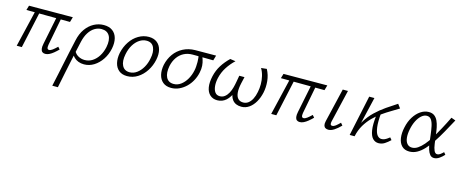

<svg xmlns="http://www.w3.org/2000/svg" viewBox="-41 -1009 4525 1886"><g transform="rotate(15 2221.5 -66.5)"><path d="M357 5Q339 5 327.5 -4Q316 -13 312.5 -33Q309 -53 316 -87L381 -408H427L366 -90Q364 -78 364 -67Q364 -56 368.5 -49Q373 -42 384 -42Q399 -42 418.5 -56.5Q438 -71 464 -96L484 -73Q461 -50 439.5 -32.5Q418 -15 397.5 -5Q377 5 357 5ZM67 0 164 -408H208L119 0ZM512 -361 68 -364 82 -411 527 -413Z M506 289Q520 226 532.5 166.5Q545 107 557.5 47.5Q570 -12 583 -73Q596 -134 611 -200Q626 -270 660.5 -318.5Q695 -367 742.5 -392.5Q790 -418 843 -418Q897 -418 931.5 -392.5Q966 -367 978 -321Q990 -275 978 -215Q965 -152 931.5 -102Q898 -52 851.5 -23Q805 6 751 6Q720 6 694 -4Q668 -14 649.5 -32Q631 -50 621 -73L638 -99Q654 -68 683.5 -52.5Q713 -37 746 -37Q790 -37 825.5 -60Q861 -83 886 -123Q911 -163 922 -215Q937 -290 912.5 -332Q888 -374 831 -374Q794 -374 761 -354Q728 -334 703.5 -295.5Q679 -257 666 -200Q656 -155 648.5 -121.5Q641 -88 634 -54Q627 -20 617.5 24Q608 68 595 131.5Q582 195 563 289Z M1190 8Q1138 8 1106 -18.5Q1074 -45 1063 -90.5Q1052 -136 1063 -193Q1077 -258 1111.5 -310Q1146 -362 1195.5 -391Q1245 -420 1300 -420Q1351 -420 1383.5 -394.5Q1416 -369 1427.5 -324.5Q1439 -280 1427 -222Q1414 -159 1380 -106.5Q1346 -54 1297 -23Q1248 8 1190 8ZM1204 -35Q1244 -35 1278 -60Q1312 -85 1336 -127Q1360 -169 1369 -219Q1384 -287 1363.5 -332.5Q1343 -378 1288 -378Q1250 -378 1216 -355.5Q1182 -333 1157 -292.5Q1132 -252 1121 -196Q1106 -123 1128.5 -79Q1151 -35 1204 -35Z M1638 8Q1586 8 1554 -18.5Q1522 -45 1511 -90.5Q1500 -136 1511 -193Q1525 -256 1560 -305Q1595 -354 1649.5 -382.5Q1704 -411 1772 -412L1984 -413L1969 -361Q1908 -362 1854 -362.5Q1800 -363 1760 -363Q1709 -363 1670 -342.5Q1631 -322 1605 -284.5Q1579 -247 1568 -196Q1554 -123 1576 -79.5Q1598 -36 1652 -36Q1692 -36 1725.5 -61Q1759 -86 1783 -127.5Q1807 -169 1817 -219Q1821 -237 1822.5 -260Q1824 -283 1824 -305Q1824 -327 1821.5 -346.5Q1819 -366 1815 -378L1850 -387Q1858 -365 1866.5 -339Q1875 -313 1877.5 -281Q1880 -249 1871 -208Q1862 -166 1841 -127Q1820 -88 1789 -58Q1758 -28 1719.5 -10Q1681 8 1638 8Z M2107 8Q2062 8 2032.5 -19Q2003 -46 1995 -94.5Q1987 -143 2002 -209Q2016 -270 2048 -321Q2080 -372 2127 -417L2182 -409Q2138 -368 2105 -317Q2072 -266 2058 -205Q2048 -161 2051.5 -122.5Q2055 -84 2072 -60.5Q2089 -37 2121 -37Q2150 -37 2171.5 -54Q2193 -71 2207.5 -98Q2222 -125 2230.5 -157Q2239 -189 2244 -219L2255 -281H2308L2293 -216Q2280 -158 2283.5 -118Q2287 -78 2306.5 -57.5Q2326 -37 2359 -37Q2388 -37 2410.5 -54Q2433 -71 2449 -102Q2465 -133 2473 -175Q2481 -213 2481 -254Q2481 -295 2471.5 -335.5Q2462 -376 2442 -410L2499 -416Q2528 -362 2534 -300.5Q2540 -239 2528 -183Q2516 -128 2491 -85Q2466 -42 2430.5 -17Q2395 8 2352 8Q2292 8 2261.5 -30.5Q2231 -69 2235 -132L2259 -127Q2234 -59 2196 -25.5Q2158 8 2107 8Z M2945 5Q2927 5 2915.5 -4Q2904 -13 2900.5 -33Q2897 -53 2904 -87L2969 -408H3015L2954 -90Q2952 -78 2952 -67Q2952 -56 2956.5 -49Q2961 -42 2972 -42Q2987 -42 3006.5 -56.5Q3026 -71 3052 -96L3072 -73Q3049 -50 3027.5 -32.5Q3006 -15 2985.5 -5Q2965 5 2945 5ZM2655 0 2752 -408H2796L2707 0ZM3100 -361 2656 -364 2670 -411 3115 -413Z M3236 5Q3218 5 3205.5 -3Q3193 -11 3189 -27.5Q3185 -44 3191 -70L3272 -413H3325L3247 -82Q3243 -64 3246 -53Q3249 -42 3264 -42Q3280 -42 3298 -56Q3316 -70 3340 -94L3360 -70Q3326 -35 3295 -15Q3264 5 3236 5Z M3481 0Q3497 -86 3534.5 -150Q3572 -214 3622.5 -262.5Q3673 -311 3728 -348.5Q3783 -386 3834 -419L3864 -379Q3829 -357 3786.5 -332Q3744 -307 3700 -276Q3656 -245 3616.5 -205.5Q3577 -166 3547 -115.5Q3517 -65 3503 0ZM3453 0 3541 -413H3594L3497 0ZM3746 5Q3712 5 3687.5 -20Q3663 -45 3654 -101.5Q3645 -158 3656 -253L3696 -292Q3687 -197 3694.5 -142.5Q3702 -88 3720.5 -65Q3739 -42 3764 -42Q3781 -42 3796.5 -49Q3812 -56 3824 -65Q3836 -74 3844 -80L3863 -57Q3836 -31 3808 -13Q3780 5 3746 5Z M4060 6Q4011 6 3982.5 -23Q3954 -52 3947 -101.5Q3940 -151 3953 -209Q3966 -272 3995.5 -319Q4025 -366 4064.5 -392.5Q4104 -419 4148 -419Q4182 -419 4204 -402.5Q4226 -386 4239 -358Q4252 -330 4259.5 -293.5Q4267 -257 4271 -217Q4277 -172 4282.5 -131Q4288 -90 4299.5 -64.5Q4311 -39 4332 -39Q4347 -39 4362.5 -50.5Q4378 -62 4393 -77L4411 -55Q4392 -33 4365 -14Q4338 5 4311 5Q4285 5 4269.5 -13.5Q4254 -32 4244.5 -62Q4235 -92 4230.5 -128.5Q4226 -165 4222 -200Q4216 -252 4207.5 -292Q4199 -332 4183 -355Q4167 -378 4138 -378Q4110 -378 4084 -355.5Q4058 -333 4038.5 -294.5Q4019 -256 4009 -206Q3999 -157 4003 -119.5Q4007 -82 4025.5 -60Q4044 -38 4076 -38Q4105 -38 4133.5 -57Q4162 -76 4191.5 -110Q4221 -144 4250.5 -192Q4280 -240 4311.5 -298Q4343 -356 4375 -422L4419 -406Q4381 -336 4346.5 -274Q4312 -212 4277.5 -160.5Q4243 -109 4209 -72Q4175 -35 4138 -14.5Q4101 6 4060 6Z"/></g></svg>

Font: Ysabeau Office Light
Style: Italic
Weight: 300
Italic angle: -12°
Designer: Christian Thalmann (Catharsis Fonts)
Version: Version 2.001;gftools[0.9.30]; featfreeze: tnum,lnum,ss02